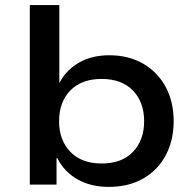

<svg xmlns="http://www.w3.org/2000/svg" viewBox="-20 -725 767 754"><path d="M407 9Q338 9 285.5 -20Q233 -49 205 -104H202V0H97V-705H213V-402H215Q241 -451 291 -479.5Q341 -508 409 -508Q486 -508 543 -474.5Q600 -441 631 -383Q662 -325 662 -249Q662 -174 631 -115.5Q600 -57 542.5 -24Q485 9 407 9ZM379 -83Q459 -83 502.5 -129Q546 -175 546 -249Q546 -324 502 -369.5Q458 -415 379 -415Q300 -415 256 -369.5Q212 -324 212 -249Q212 -175 256 -129Q300 -83 379 -83Z"/></svg>

Font: Nunito Sans 7pt SemiExpanded SemiBold
Style: Regular
Weight: 600
Width: 6
Designer: Vernon Adams
Foundry: Vernon Adams
Version: Version 3.101;gftools[0.9.27]